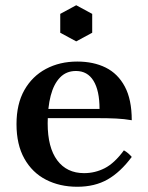

<svg xmlns="http://www.w3.org/2000/svg" viewBox="-20 -698 566 733"><path d="M275 15Q208 15 155.5 -12Q103 -39 73 -92.5Q43 -146 43 -224Q43 -301 73 -354Q103 -407 155.5 -435Q208 -463 275 -463Q337 -463 383.5 -440Q430 -417 456.5 -367.5Q483 -318 483 -239Q454 -244 423.5 -245.5Q393 -247 350 -247H142V-282H360Q360 -352 337 -389.5Q314 -427 270 -427Q233 -427 209 -402Q185 -377 173.5 -332.5Q162 -288 162 -227Q162 -135 198.5 -86Q235 -37 301 -37Q343 -37 380 -56Q417 -75 453 -124Q462 -119 469 -113Q476 -107 483 -99Q440 -41 391 -13Q342 15 275 15ZM271 -678 332 -645V-573L271 -540L210 -573V-645Z"/></svg>

Font: Poltawski Nowy Medium
Style: Regular
Weight: 500
Version: Version 1.001;gftools[0.9.25]